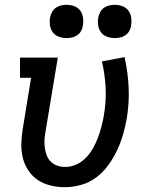

<svg xmlns="http://www.w3.org/2000/svg" viewBox="-20 -769 640 797"><path d="M249 8Q219 8 190 1Q161 -6 137.5 -21.5Q114 -37 98 -61Q82 -85 75 -112.5Q68 -140 68.5 -170.5Q69 -201 74 -231L109 -446H63V-530H220L168 -217Q165 -201 164.5 -184.5Q164 -168 166.5 -152Q169 -136 175 -121.5Q181 -107 192.5 -96.5Q204 -86 219 -81Q234 -76 251 -76Q274 -76 296.5 -86Q319 -96 336.5 -114Q354 -132 366 -153.5Q378 -175 386.5 -197.5Q395 -220 401 -243Q407 -266 411 -289Q421 -347 418.5 -403Q416 -459 403 -514L497 -532Q511 -470 514 -406Q517 -342 506 -276Q500 -242 490.5 -209.5Q481 -177 466 -145Q451 -113 429.5 -83.5Q408 -54 379.5 -32.5Q351 -11 316.5 -1.5Q282 8 249 8ZM456 -611Q440 -611 424.5 -616.5Q409 -622 399.5 -634.5Q390 -647 387.5 -663.5Q385 -680 388 -697Q390 -708 396 -719Q402 -730 412 -737Q422 -744 433.5 -746.5Q445 -749 456 -749Q473 -749 488 -743.5Q503 -738 512.5 -725.5Q522 -713 524.5 -696.5Q527 -680 524 -663Q523 -652 517 -641Q511 -630 501 -623Q491 -616 479.5 -613.5Q468 -611 456 -611ZM256 -611Q240 -611 224.5 -616.5Q209 -622 199.5 -634.5Q190 -647 187.5 -663.5Q185 -680 188 -697Q190 -708 196 -719Q202 -730 212 -737Q222 -744 233.5 -746.5Q245 -749 256 -749Q273 -749 288 -743.5Q303 -738 312.5 -725.5Q322 -713 324.5 -696.5Q327 -680 324 -663Q323 -652 317 -641Q311 -630 301 -623Q291 -616 279.5 -613.5Q268 -611 256 -611Z"/></svg>

Font: Iosevka Slab MdExObl
Style: Regular
Weight: 500
Width: 7
Italic angle: -9°
Monospace: yes
Designer: Belleve Invis
Foundry: Belleve Invis
Version: Version 11.1.1; ttfautohint (v1.8.3)